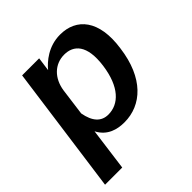

<svg xmlns="http://www.w3.org/2000/svg" viewBox="-186 -661 956 956"><g transform="rotate(-45 292.5 -182.5)"><path d="M12 161H133L163 -64C194 -4 250 10 300 10C422 10 522 -81 546 -264C572 -441 496 -526 382 -526C299 -526 242 -476 215 -443L225 -516H105ZM271 -74C222 -74 191 -107 179 -174L198 -317C209 -392 259 -441 326 -441C391 -441 442 -397 424 -264C406 -134 345 -74 271 -74Z"/></g></svg>

Font: United Sans SemiBold
Style: Italic
Weight: 600
Italic angle: -8°
Designer: Pablo Impallari, Rodrigo Fuenzalida (Modified by Dan O. Williams)
Version: Version 1.000;PS 001.000;hotconv 1.0.88;makeotf.lib2.5.64775